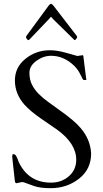

<svg xmlns="http://www.w3.org/2000/svg" viewBox="-20 -972 541 1005"><path d="M412 -683Q417 -683 417 -672L430 -568Q432 -558 432 -555.5Q432 -553 424.5 -553Q417 -553 415 -555Q413 -557 411 -561.5Q409 -566 406 -572Q403 -578 400 -583Q390 -606 368 -628Q314 -680 247 -680Q207 -680 170.5 -653.5Q134 -627 134 -591Q134 -555 147.5 -528.5Q161 -502 183 -480Q205 -458 233.5 -437.5Q262 -417 291 -396Q369 -341 401 -303Q453 -243 457 -169Q457 -86 393.5 -36.5Q330 13 245 13Q191 13 159 2Q127 -9 115 -14Q103 -19 97 -19Q91 -19 90 -18L66 -13Q60 -13 58 -23Q44 -145 44 -152.5Q44 -160 45 -162.5Q46 -165 52 -165Q65 -165 77 -126Q128 -16 247 -16Q302 -16 340.5 -49.5Q379 -83 379 -136Q379 -221 278 -294Q249 -314 195 -351Q141 -388 108 -424Q58 -481 58 -550.5Q58 -620 113.5 -664.5Q169 -709 241 -709Q278 -709 322.5 -696.5Q367 -684 385 -679ZM257 -873Q256 -875 252 -879.5Q248 -884 247 -884Q246 -884 242.5 -879.5Q239 -875 237 -873L133 -764Q131 -762 128 -762Q125 -762 120.5 -768.5Q116 -775 116 -777.5Q116 -780 119 -785L235 -943Q238 -946 241 -949Q244 -952 247 -952Q251 -952 260 -942L381 -785Q384 -780 384 -777.5Q384 -775 379 -768.5Q374 -762 372 -762Q370 -762 368 -764Z"/></svg>

Font: Cardo
Style: Regular
Weight: 400
Designer: David J. Perry
Foundry: David J. Perry
Version: Version 1.0451